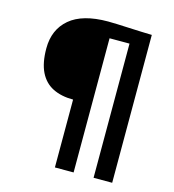

<svg xmlns="http://www.w3.org/2000/svg" viewBox="-121 -935 937 1036"><g transform="rotate(15 348.0 -417.5)"><path d="M281 0V-379Q214.5 -379 167.2 -402.8Q120 -426.5 95 -477.2Q70 -528 70 -609Q70 -714 141.2 -774.5Q212.5 -835 355 -835Q374.5 -835 406 -833.8Q437.5 -832.5 473.5 -830.8Q509.5 -829 543.5 -827.8Q577.5 -826.5 601 -826V0H497V-749.5H385.5V0Z"/></g></svg>

Font: Merriweather Sans Medium
Style: Regular
Weight: 500
Designer: Eben Sorkin
Foundry: Eben Sorkin
Version: Version 2.001